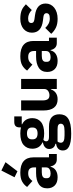

<svg xmlns="http://www.w3.org/2000/svg" viewBox="859 -1715 1068 2826"><g transform="rotate(-90 1393.0 -302.0)"><path d="M457 0Q417 0 390.5 -25Q364 -50 357 -92H351Q339 -41 298 -14.5Q257 12 197 12Q118 12 76 -30Q34 -72 34 -141Q34 -224 94.5 -264.5Q155 -305 259 -305H342V-338Q342 -376 322 -398.5Q302 -421 255 -421Q211 -421 185 -402Q159 -383 142 -359L54 -437Q86 -484 134.5 -510.5Q183 -537 266 -537Q378 -537 434 -488Q490 -439 490 -345V-115H539V0ZM252 -91Q289 -91 315.5 -107Q342 -123 342 -159V-221H270Q183 -221 183 -162V-147Q183 -118 201 -104.5Q219 -91 252 -91ZM285 -579 197 -622 296 -816 419 -755Z M1124 38Q1124 80 1109.5 112Q1095 144 1062 166.5Q1029 189 974.5 200.5Q920 212 840 212Q772 212 724.5 203.5Q677 195 647.5 179.5Q618 164 604.5 141.5Q591 119 591 90Q591 46 617 21Q643 -4 689 -10V-21Q651 -28 632 -53.5Q613 -79 613 -113Q613 -134 621.5 -149.5Q630 -165 643.5 -176.5Q657 -188 675 -195Q693 -202 711 -206V-210Q663 -232 640 -270.5Q617 -309 617 -360Q617 -440 672.5 -488.5Q728 -537 842 -537Q894 -537 931 -527V-547Q931 -589 951.5 -607.5Q972 -626 1010 -626H1093V-516H977V-510Q1023 -488 1045 -449.5Q1067 -411 1067 -360Q1067 -281 1011.5 -233.5Q956 -186 842 -186Q791 -186 749 -197Q726 -182 726 -155Q726 -136 740.5 -125.5Q755 -115 789 -115H941Q1037 -115 1080.5 -75Q1124 -35 1124 38ZM985 58Q985 35 967 23Q949 11 904 11H724Q714 21 709.5 33.5Q705 46 705 58Q705 87 730 100.5Q755 114 815 114H875Q935 114 960 100.5Q985 87 985 58ZM842 -283Q886 -283 907.5 -301.5Q929 -320 929 -355V-367Q929 -402 907.5 -420.5Q886 -439 842 -439Q798 -439 776.5 -420.5Q755 -402 755 -367V-355Q755 -320 776.5 -301.5Q798 -283 842 -283Z M1496 -88H1491Q1484 -68 1472.5 -50Q1461 -32 1443 -18Q1425 -4 1400.5 4Q1376 12 1344 12Q1263 12 1221.5 -41.5Q1180 -95 1180 -195V-525H1328V-208Q1328 -160 1345 -134Q1362 -108 1403 -108Q1420 -108 1437 -113Q1454 -118 1467 -127.5Q1480 -137 1488 -151Q1496 -165 1496 -184V-525H1644V0H1496Z M2170 0Q2130 0 2103.5 -25Q2077 -50 2070 -92H2064Q2052 -41 2011 -14.5Q1970 12 1910 12Q1831 12 1789 -30Q1747 -72 1747 -141Q1747 -224 1807.5 -264.5Q1868 -305 1972 -305H2055V-338Q2055 -376 2035 -398.5Q2015 -421 1968 -421Q1924 -421 1898 -402Q1872 -383 1855 -359L1767 -437Q1799 -484 1847.5 -510.5Q1896 -537 1979 -537Q2091 -537 2147 -488Q2203 -439 2203 -345V-115H2252V0ZM1965 -91Q2002 -91 2028.5 -107Q2055 -123 2055 -159V-221H1983Q1896 -221 1896 -162V-147Q1896 -118 1914 -104.5Q1932 -91 1965 -91Z M2529 12Q2453 12 2401 -12.5Q2349 -37 2308 -82L2395 -170Q2423 -139 2457 -121Q2491 -103 2534 -103Q2578 -103 2595 -116.5Q2612 -130 2612 -153Q2612 -190 2559 -197L2502 -204Q2325 -226 2325 -366Q2325 -404 2339.5 -435.5Q2354 -467 2380.5 -489.5Q2407 -512 2444.5 -524.5Q2482 -537 2529 -537Q2570 -537 2601.5 -531.5Q2633 -526 2657.5 -515.5Q2682 -505 2702.5 -489.5Q2723 -474 2743 -455L2658 -368Q2633 -393 2601.5 -407.5Q2570 -422 2537 -422Q2499 -422 2483 -410Q2467 -398 2467 -378Q2467 -357 2478.5 -345.5Q2490 -334 2522 -329L2581 -321Q2754 -298 2754 -163Q2754 -125 2738 -93Q2722 -61 2692.5 -37.5Q2663 -14 2621.5 -1Q2580 12 2529 12Z"/></g></svg>

Font: IBM Plex Sans Hebrew
Style: Bold
Weight: 700
Designer: Mike Abbink, Paul van der Laan, Pieter van Rosmalen, Yanek Iontef
Foundry: Bold Monday
Version: Version 1.2